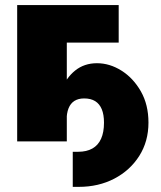

<svg xmlns="http://www.w3.org/2000/svg" viewBox="-20 -559 636 759"><path d="M267.6 179.7V41H289.1Q322.3 41 345.2 28.1Q368.2 15.1 379.6 -10.5Q391.1 -36.1 391.1 -74.2Q391.1 -106 382.3 -127.2Q373.5 -148.4 356.2 -159.2Q338.9 -169.9 312.5 -169.9Q290 -169.9 274.4 -160.2Q258.8 -150.4 251 -130.9Q243.2 -111.3 243.2 -82.5H202.1Q202.1 -148.9 221.4 -200Q240.7 -251 276.9 -280Q313 -309.1 363.3 -309.1Q413.6 -309.1 460.2 -279.8Q506.8 -250.5 536.9 -197.8Q566.9 -145 566.9 -74.2Q566.9 0 530.5 57.4Q494.1 114.7 431.9 147.2Q369.6 179.7 291.5 179.7ZM449.2 -539.1V-390.6H244.1V0H47.9V-539.1Z"/></svg>

Font: Inter 18pt Black
Style: Regular
Weight: 900
Designer: Rasmus Andersson
Foundry: rsms
Version: Version 4.001;git-66647c0bb